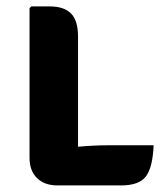

<svg xmlns="http://www.w3.org/2000/svg" viewBox="-20 -575 520 598"><path d="M458.5 -122.5Q455.5 -52.5 434 -25Q412.5 2.5 357.5 2.5H159Q118.5 2.5 95.2 -20.5Q72 -43.5 72 -83V-549.5L77.5 -555H135.5Q179 -555 201 -533.2Q223 -511.5 223 -461V-118Q273.5 -122.5 314.5 -122.5Z"/></svg>

Font: Signika Negative SC
Style: Bold
Weight: 700
Designer: Anna Giedryś
Foundry: Anna Giedryś
Version: Version 2.000; ttfautohint (v1.8.3) -l 8 -r 50 -G 200 -x 9 -